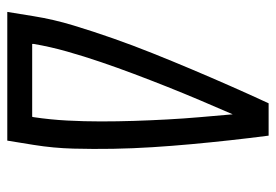

<svg xmlns="http://www.w3.org/2000/svg" viewBox="-138 -638 775 540"><g transform="rotate(90 250.0 -367.5)"><path d="M13 0 25 -74Q34 -130 51 -186Q68 -242 87.5 -297.5Q107 -353 129 -408Q151 -463 174 -517.5Q197 -572 221 -626.5Q245 -681 270 -735H361Q368 -681 374 -626.5Q380 -572 385 -517.5Q390 -463 393.5 -408Q397 -353 398 -297.5Q399 -242 397.5 -186Q396 -130 387 -74L375 0ZM308 -70 309 -74Q316 -121 318.5 -168.5Q321 -216 321 -263Q321 -310 319.5 -356.5Q318 -403 315.5 -449.5Q313 -496 309 -542Q305 -588 301 -634Q281 -588 261.5 -542Q242 -496 223.5 -449.5Q205 -403 187.5 -356.5Q170 -310 154 -263Q138 -216 124.5 -168.5Q111 -121 103 -74V-70Z"/></g></svg>

Font: Iosevka Curly Slab Oblique
Style: Regular
Weight: 400
Italic angle: -9°
Monospace: yes
Designer: Belleve Invis
Foundry: Belleve Invis
Version: Version 11.1.0; ttfautohint (v1.8.3)